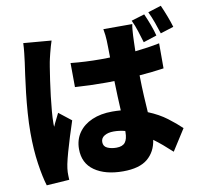

<svg xmlns="http://www.w3.org/2000/svg" viewBox="-96 -958 1192 1131"><g transform="rotate(-10 500.0 -392.5)"><path d="M459 -124Q459 -98 482 -87.5Q505 -77 536 -77Q573 -77 588.5 -97Q604 -117 604 -158Q604 -160 604 -162Q604 -164 604 -165Q570 -174 536 -174Q502 -174 480.5 -161Q459 -148 459 -124ZM754 -778Q751 -764 749.5 -746Q748 -728 747 -711Q746 -697 745.5 -672.5Q745 -648 744 -617Q782 -621 819 -626.5Q856 -632 890 -639V-489Q856 -484 819 -480Q782 -476 744 -473Q745 -405 748 -350Q751 -295 754 -251Q818 -225 865 -189.5Q912 -154 945 -122L864 5Q836 -21 809.5 -43.5Q783 -66 757 -85Q747 -15 698 26Q649 67 551 67Q445 67 381 22.5Q317 -22 317 -107Q317 -163 346 -204.5Q375 -246 427 -268.5Q479 -291 548 -291Q561 -291 573.5 -290.5Q586 -290 599 -289Q597 -329 595 -374Q593 -419 592 -466Q578 -465 563.5 -465Q549 -465 535 -465Q446 -465 357 -471L356 -615Q443 -606 534 -606Q548 -606 562.5 -606Q577 -606 591 -607Q590 -642 590 -669Q590 -696 589 -709Q589 -720 586.5 -741Q584 -762 581 -778ZM269 -765Q265 -754 259 -733Q253 -712 248 -692Q243 -672 241 -663Q237 -647 231.5 -613Q226 -579 219.5 -534.5Q213 -490 207.5 -443Q202 -396 198.5 -354.5Q195 -313 195 -285Q195 -283 195 -274Q195 -265 196 -262Q205 -284 214 -300.5Q223 -317 233 -339L307 -281Q292 -236 277.5 -189.5Q263 -143 251.5 -102Q240 -61 234 -32Q232 -22 230 -7.5Q228 7 228 15Q228 23 228 35.5Q228 48 229 61L93 70Q77 19 64.5 -65Q52 -149 52 -251Q52 -308 56.5 -369.5Q61 -431 67.5 -488Q74 -545 80.5 -591.5Q87 -638 91 -666Q94 -689 97.5 -720Q101 -751 102 -779ZM833 -822Q847 -791 861 -753.5Q875 -716 882 -687L802 -661Q792 -694 780.5 -730.5Q769 -767 754 -798ZM938 -855Q952 -824 966.5 -786Q981 -748 989 -720L910 -695Q900 -727 887 -763Q874 -799 859 -830Z"/></g></svg>

Font: Source Han Sans CN Heavy
Style: Regular
Weight: 900
Designer: Ryoko NISHIZUKA 西塚涼子 (kana, bopomofo & ideographs); Paul D. Hunt (Latin, Greek & Cyrillic); Sandoll Communications 산돌커뮤니
Foundry: Adobe
Version: Version 2.000;hotconv 1.0.107;makeotfexe 2.5.65593